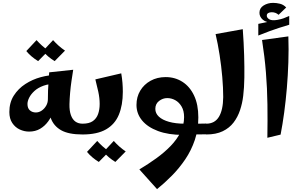

<svg xmlns="http://www.w3.org/2000/svg" viewBox="-20 -935 2087 1335"><path d="M182 -20Q149 -20 117.5 -34.5Q86 -49 65.5 -79.5Q45 -110 45 -156Q45 -222 76 -270.5Q107 -319 156.5 -351Q206 -383 263.5 -398.5Q321 -414 373 -414L374 -353Q321 -353 282.5 -339Q244 -325 219.5 -302.5Q195 -280 183 -256Q171 -232 171 -212Q171 -182 188 -167.5Q205 -153 229 -153Q251 -153 270 -166Q289 -179 301 -200Q313 -221 313 -245L365 -240Q364 -202 351.5 -163Q339 -124 315.5 -91.5Q292 -59 259 -39.5Q226 -20 182 -20ZM554 0Q457 0 405 -29.5Q353 -59 333 -114Q313 -169 313 -245Q313 -276 314 -305.5Q315 -335 317.5 -366Q320 -397 322 -432L489 -450Q483 -413 477 -372Q471 -331 467.5 -290Q464 -249 463 -211Q462 -165 473 -134.5Q484 -104 504.5 -89.5Q525 -75 554 -75L574 -38ZM245 -510Q222 -524 200.5 -542Q179 -560 163 -580L234 -656Q253 -635 272.5 -617.5Q292 -600 317 -583ZM360 -510Q337 -524 315.5 -542Q294 -560 278 -580L349 -656Q368 -635 387.5 -617.5Q407 -600 432 -583Z M554 0V-75Q600 -75 625.5 -93Q651 -111 662 -142Q673 -173 673 -212Q673 -253 663.5 -297Q654 -341 643 -383L823 -425Q829 -390 831.5 -359Q834 -328 834 -297Q834 -204 806.5 -137.5Q779 -71 717.5 -35.5Q656 0 554 0ZM667 191Q644 177 622.5 159Q601 141 585 121L656 45Q675 66 694.5 83.5Q714 101 739 118ZM782 191Q759 177 737.5 159Q716 141 700 121L771 45Q790 66 809.5 83.5Q829 101 854 118Z M1308 0V-75Q1335 -75 1361 -75Q1387 -75 1414 -76L1434 -38L1414 -1Q1387 -1 1361 -0.5Q1335 0 1308 0ZM1072 380 949 243Q1011 206 1067 165.5Q1123 125 1166.5 80Q1210 35 1235 -15Q1260 -65 1260 -121Q1260 -165 1242.5 -194.5Q1225 -224 1198.5 -238.5Q1172 -253 1143 -253Q1112 -253 1086 -233Q1060 -213 1060 -178Q1060 -147 1084.5 -124Q1109 -101 1155 -88Q1201 -75 1264 -75L1252 3Q1151 3 1078.5 -24Q1006 -51 967.5 -98Q929 -145 929 -205Q929 -261 955 -304.5Q981 -348 1027 -373.5Q1073 -399 1132 -399Q1197 -399 1248.5 -366Q1300 -333 1329.5 -270.5Q1359 -208 1359 -119Q1359 -34 1334.5 38.5Q1310 111 1268 173Q1226 235 1175 286.5Q1124 338 1072 380Z M1414 0V-75Q1473 -75 1502 -122.5Q1531 -170 1532 -260Q1532 -324 1525.5 -399.5Q1519 -475 1507 -552.5Q1495 -630 1479 -698L1668 -732Q1675 -636 1677.5 -551.5Q1680 -467 1679 -396Q1678 -325 1671 -268Q1665 -217 1649 -169Q1633 -121 1604 -83Q1575 -45 1528.5 -22.5Q1482 0 1414 0Z M1839 23Q1841 -97 1839.5 -209Q1838 -321 1829 -431.5Q1820 -542 1802 -657L1985 -682Q1988 -592 1985 -501.5Q1982 -411 1974.5 -322.5Q1967 -234 1956 -152.5Q1945 -71 1931 1ZM1898 -771 1880 -777Q1832 -777 1808 -797.5Q1784 -818 1784 -846Q1784 -879 1813 -897Q1842 -915 1879 -915Q1902 -915 1926.5 -909Q1951 -903 1970 -883L1917 -832Q1907 -841 1895 -845.5Q1883 -850 1869 -850Q1856 -850 1845.5 -844.5Q1835 -839 1835 -826Q1835 -811 1853 -800.5Q1871 -790 1910 -797Q1936 -802 1951 -807.5Q1966 -813 1991 -824V-773ZM1776 -688V-769Q1819 -778 1853 -785Q1887 -792 1920 -798Q1953 -804 1991 -810V-763Q1951 -751 1920 -741Q1889 -731 1856 -719Q1823 -707 1776 -688Z"/></svg>

Font: Marhey Light Medium
Style: Regular
Weight: 500
Version: Version 1.000